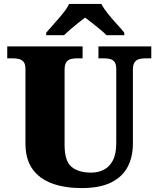

<svg xmlns="http://www.w3.org/2000/svg" viewBox="-20 -951 809 981"><path d="M396 10Q313 10 248 -13Q183 -36 146.5 -86.5Q110 -137 110 -219V-597Q110 -622 101.5 -633.5Q93 -645 78.5 -649Q64 -653 46 -653H17V-714H402V-653H373Q356 -653 341.5 -649Q327 -645 318.5 -632.5Q310 -620 310 -593V-210Q310 -128 345.5 -98.5Q381 -69 446 -69Q481 -69 510 -83.5Q539 -98 556.5 -131Q574 -164 574 -219V-597Q574 -622 566 -633.5Q558 -645 544 -649Q530 -653 512 -653H483V-714H753V-653H723Q705 -653 690.5 -649Q676 -645 667.5 -632.5Q659 -620 659 -593V-217Q659 -150 632.5 -99Q606 -48 548.5 -19Q491 10 396 10ZM216 -784Q232 -803 255.5 -829Q279 -855 301 -882Q323 -909 333 -931H498Q509 -909 530.5 -882Q552 -855 576 -829Q600 -803 615 -784V-771H524Q514 -782 493.5 -799Q473 -816 451.5 -833Q430 -850 415 -861Q400 -850 378.5 -833Q357 -816 337.5 -799Q318 -782 307 -771H216Z"/></svg>

Font: Noto Serif Hebrew Black
Style: Regular
Weight: 900
Version: Version 2.003